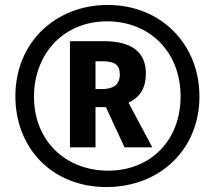

<svg xmlns="http://www.w3.org/2000/svg" viewBox="-20 -744 866 774"><path d="M409 10C624 10 784 -141 784 -355C784 -566 629 -724 414 -724C206 -724 42 -575 42 -356C42 -149 188 10 409 10ZM416 -56C247 -56 117 -174 117 -354C117 -526 235 -658 412 -658C581 -658 708 -537 708 -355C708 -179 588 -56 416 -56ZM262 -150H365V-312H407L482 -150H594L498 -330C547 -353 568 -392 568 -448C568 -535 510 -578 398 -578H262ZM392 -385H365V-497H393C443 -497 463 -482 463 -444C463 -402 436 -385 392 -385Z"/></svg>

Font: Noto Sans Ethiopic ExtraCondensed
Style: Bold
Weight: 700
Width: 2
Designer: Monotype Design Team
Foundry: Monotype Imaging Inc.
Version: Version 2.102